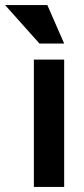

<svg xmlns="http://www.w3.org/2000/svg" viewBox="-69 -734 331 754"><path d="M117 -714 183 -563H86L-49 -714ZM64 -500H183V0H64Z"/></svg>

Font: Haskoy Bold
Style: Regular
Weight: 700
Designer: Ertekin Erdin
Foundry: Ertekin Erdin
Version: Version 1.500; ttfautohint (v1.8.3)